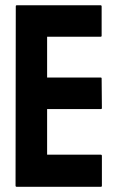

<svg xmlns="http://www.w3.org/2000/svg" viewBox="-20 -716 460 736"><path d="M366.7 0H43.5Q39.6 0 39.6 -4.9L40.5 -691.9Q40.5 -695.8 44.4 -695.8H365.7Q369.6 -695.8 369.6 -690.9V-579.1Q369.6 -575.2 365.7 -575.2H160.6V-418.9H365.7Q369.6 -418.9 369.6 -415L370.6 -301.8Q370.6 -297.9 366.7 -297.9H160.6V-123H366.7Q370.6 -123 370.6 -118.2V-3.9Q370.6 0 366.7 0Z"/></svg>

Font: Bayon
Style: Regular
Weight: 400
Designer: Danh Hong
Version: Version 8.001; ttfautohint (v1.8.3)